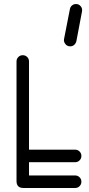

<svg xmlns="http://www.w3.org/2000/svg" viewBox="-20 -933 442 953"><path d="M354 -62Q366 -62 375 -53Q384 -44 384 -31Q384 -18 375 -9Q366 0 354 0H96Q62 0 62 -34V-628Q62 -641 71 -650Q80 -659 93 -659Q106 -659 115 -650Q124 -641 124 -628V-190H354Q366 -190 375 -181Q384 -172 384 -159Q384 -146 375 -137Q366 -128 354 -128H124V-62ZM327 -888Q329 -899 337.5 -906Q346 -913 357 -913Q372 -913 381 -901.5Q390 -890 387 -876L359 -728Q356 -717 348 -710Q340 -703 328 -703Q313 -703 304 -715Q295 -727 298 -740Z"/></svg>

Font: Libertine Sup Medium
Style: Regular
Weight: 500
Designer: Bastien Sozeau
Foundry: NBR — Bastien Sozeau
Version: Version 2.003; ttfautohint (v1.8.4.7-5d5b);gftools[0.9.33]